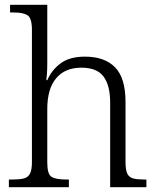

<svg xmlns="http://www.w3.org/2000/svg" viewBox="-20 -780 657 800"><path d="M17 0V-32H33Q62 -32 79.5 -36.5Q97 -41 105 -56.5Q113 -72 113 -105V-655Q113 -705 94.5 -716.5Q76 -728 37 -728H22V-760H177V-514Q177 -493 175.5 -471.5Q174 -450 173 -446H177Q195 -488 232.5 -516Q270 -544 334 -544Q416 -544 459.5 -499.5Q503 -455 503 -355V-105Q503 -72 510.5 -56.5Q518 -41 535 -36.5Q552 -32 580 -32H590V0H439V-352Q439 -424 411.5 -461Q384 -498 319 -498Q251 -498 214 -454Q177 -410 177 -326V-102Q177 -54 195 -43Q213 -32 256 -32H267V0Z"/></svg>

Font: Noto Serif Sinhala Light
Style: Regular
Weight: 300
Designer: Jelle Bosma - Monotype Design Team
Foundry: Monotype Imaging Inc.
Version: Version 2.007; ttfautohint (v1.8.4.7-5d5b)